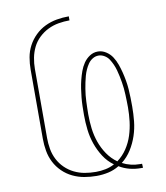

<svg xmlns="http://www.w3.org/2000/svg" viewBox="-84 -813 768 890"><g transform="rotate(-10 300.0 -367.5)"><path d="M507 8Q480 8 454.5 1.5Q429 -5 406 -19Q382 -4 354.5 2Q327 8 299 8Q270 8 241.5 3Q213 -2 187 -14.5Q161 -27 140 -47.5Q119 -68 106 -93.5Q93 -119 88 -147.5Q83 -176 83 -205V-530Q83 -559 88 -587.5Q93 -616 106.5 -641.5Q120 -667 141 -687.5Q162 -708 188 -720.5Q214 -733 242.5 -738Q271 -743 300 -743V-724Q274 -724 248 -719.5Q222 -715 198.5 -703.5Q175 -692 155.5 -673.5Q136 -655 124.5 -631.5Q113 -608 108 -582Q103 -556 103 -530V-205Q103 -179 107.5 -153Q112 -127 124 -103.5Q136 -80 155 -61.5Q174 -43 197.5 -31.5Q221 -20 246.5 -15.5Q272 -11 299 -11Q322 -11 344.5 -15.5Q367 -20 387 -31Q359 -51 340 -80.5Q321 -110 309.5 -143Q298 -176 294 -211Q290 -246 290 -280Q290 -301 290.5 -321.5Q291 -342 293 -362.5Q295 -383 298 -403Q301 -423 306 -443Q311 -463 318 -482.5Q325 -502 336.5 -519Q348 -536 365.5 -547.5Q383 -559 404 -559Q424 -559 442 -547.5Q460 -536 471 -519Q482 -502 489 -482.5Q496 -463 501 -443Q506 -423 509.5 -403Q513 -383 514.5 -362.5Q516 -342 516.5 -321.5Q517 -301 517 -280Q517 -246 513.5 -211.5Q510 -177 499 -144Q488 -111 469.5 -81.5Q451 -52 424 -31Q443 -21 464 -16Q485 -11 507 -11H516L517 8ZM405 -42Q432 -62 450.5 -90Q469 -118 479 -149.5Q489 -181 493 -214Q497 -247 497 -280Q497 -295 496.5 -310Q496 -325 495.5 -340Q495 -355 493.5 -369.5Q492 -384 489.5 -399Q487 -414 484 -428.5Q481 -443 477 -457.5Q473 -472 467 -485.5Q461 -499 453 -511.5Q445 -524 431.5 -532Q418 -540 404 -540Q389 -540 376 -532Q363 -524 354.5 -511.5Q346 -499 340 -485.5Q334 -472 330 -457.5Q326 -443 323 -428.5Q320 -414 317.5 -399Q315 -384 313.5 -369.5Q312 -355 311.5 -340Q311 -325 310.5 -310Q310 -295 310 -280Q310 -247 314 -213.5Q318 -180 329 -148.5Q340 -117 359 -89Q378 -61 405 -42Z"/></g></svg>

Font: Iosevka HT Thin Extended
Style: Regular
Weight: 100
Width: 7
Monospace: yes
Designer: Belleve Invis
Foundry: Belleve Invis
Version: Version 32.3.0; ttfautohint (v1.8.4)